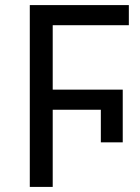

<svg xmlns="http://www.w3.org/2000/svg" viewBox="-20 -734 549 754"><path d="M97 0V-714H486V-635H187V-382H462V-175H376V-303H187V0Z"/></svg>

Font: Noto Sans Historical
Style: Regular
Weight: 400
Designer: Monotype Design Team
Foundry: Monotype Imaging Inc.
Version: Version 2.013; ttfautohint (v1.8.4.7-5d5b)